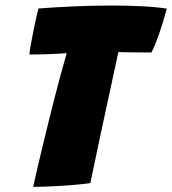

<svg xmlns="http://www.w3.org/2000/svg" viewBox="-20 -686 638 712"><path d="M89 -484Q90 -497 94.5 -522.2Q99 -547.5 104.8 -575.5Q110.5 -603.5 115.5 -625.5Q120.5 -647.5 122.5 -654.5Q179.5 -659 250.8 -662.2Q322 -665.5 394.5 -665.5Q450.5 -665.5 503.2 -663Q556 -660.5 598.5 -654Q584.5 -601 568.8 -556.8Q553 -512.5 541.5 -491.5Q532.5 -491.5 517.2 -491.5Q502 -491.5 483.8 -491.8Q465.5 -492 448.5 -492.2Q431.5 -492.5 419 -493Q415 -474.5 407.5 -440.2Q400 -406 390.8 -362.5Q381.5 -319 371.2 -271.8Q361 -224.5 351.2 -179.2Q341.5 -134 333.8 -96.5Q326 -59 321 -35Q316 -11 315 -7Q288.5 -3 248 0.2Q207.5 3.5 167.8 5.2Q128 7 103 7Q109.5 -22 118.2 -60.5Q127 -99 137.8 -143Q148.5 -187 159.8 -233Q171 -279 182.5 -323.5Q194 -368 204.5 -407Q211 -430.5 216.8 -451.2Q222.5 -472 227.5 -489Q211.5 -487.5 194.8 -486.8Q178 -486 160.8 -485.2Q143.5 -484.5 125.5 -484.2Q107.5 -484 89 -484Z"/></svg>

Font: Grandstander Thin Black
Style: Italic
Weight: 900
Italic angle: -15°
Version: Version 1.200